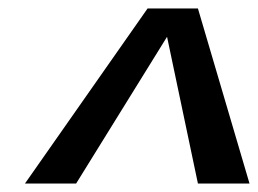

<svg xmlns="http://www.w3.org/2000/svg" viewBox="-20 -744 610 454"><path d="M329 -724H448L570 -310H448L375 -657L160 -310H39Z"/></svg>

Font: Taviraj Black
Style: Italic
Weight: 900
Italic angle: -12°
Designer: Katatrad Team
Foundry: CadsonDemak
Version: Version 1.001